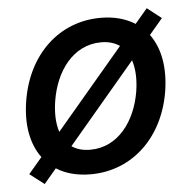

<svg xmlns="http://www.w3.org/2000/svg" viewBox="-47 -620 696 698"><g transform="rotate(-5 301.0 -271.0)"><path d="M565.3 -532.3 513.5 -572.8 468.4 -519.5C434.7 -540.8 392.8 -552.6 343 -552.6C191.4 -552.6 74.6 -442.5 47.6 -274.9C33.7 -188.9 47.6 -117.2 84.9 -67.1L35.5 -8.9L88.4 31.6L133.5 -21.7C166.9 -0.4 209.2 11 258.5 11C409.8 11 526.6 -99.1 554 -265.6C567.8 -352.3 554 -424.4 516.7 -474.8ZM152.7 -266C169.7 -372.9 234.7 -463.8 337.4 -463.8C365.1 -463.8 387.4 -456.7 404.8 -444.6L157.7 -152.7C147 -184.7 146 -223.7 152.7 -266ZM449.2 -274.9C431.8 -168 366.5 -78.1 264.6 -78.1C236.9 -78.1 214.5 -84.9 197.1 -96.9L443.9 -388.8C454.5 -356.9 456 -317.5 449.2 -274.9Z"/></g></svg>

Font: TID UI Medium
Style: Italic
Weight: 500
Italic angle: -9.39999°
Designer: The TID Project Authors
Foundry: Bakken & Bæck
Version: Version 1.001;hotconv 1.0.109;makeotfexe 2.5.65596